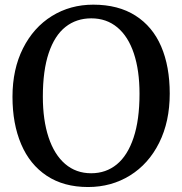

<svg xmlns="http://www.w3.org/2000/svg" viewBox="-20 -771 763 803"><path d="M370.1 -751.5Q474.6 -751.5 546.4 -705.8Q618.2 -660.2 654.1 -576.7Q689.9 -493.2 689.9 -379.4Q689.9 -262.7 645.8 -174.1Q601.6 -85.4 523.7 -37.1Q445.8 11.2 348.1 11.2Q246.6 11.2 175.5 -35.9Q104.5 -83 68.4 -168.2Q32.2 -253.4 32.2 -366.2Q32.2 -481.4 76.2 -568.8Q120.1 -656.2 197 -703.9Q273.9 -751.5 370.1 -751.5ZM361.3 -46.4Q423.3 -46.4 468.5 -83.5Q513.7 -120.6 538.6 -195.1Q563.5 -269.5 563.5 -378.9Q563.5 -476.6 539.8 -547.6Q516.1 -618.7 470.7 -656.5Q425.3 -694.3 361.8 -694.3Q299.3 -694.3 253.9 -658.4Q208.5 -622.6 183.8 -549.3Q159.2 -476.1 159.2 -366.7Q159.2 -269 183.1 -196.8Q207 -124.5 252.4 -85.4Q297.9 -46.4 361.3 -46.4Z"/></svg>

Font: Merriweather
Style: Regular
Weight: 400
Designer: Eben Sorkin
Foundry: Eben Sorkin
Version: Version 1.584; ttfautohint (v1.6)